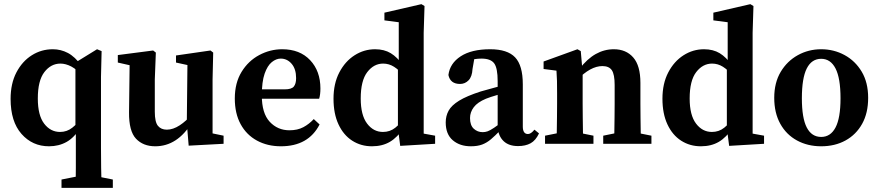

<svg xmlns="http://www.w3.org/2000/svg" viewBox="-20 -692 4230 924"><path d="M276 212V172L367 154H433L523 172V212ZM216 12Q136 12 83.5 -47.5Q31 -107 31 -216Q31 -290 59 -343.5Q87 -397 133 -426Q179 -455 234 -455Q273 -455 307 -437Q341 -419 372 -376H391L382 -322Q350 -358 323 -372Q296 -386 271 -386Q225 -386 193.5 -345Q162 -304 162 -218Q162 -137 192.5 -97Q223 -57 269 -57Q302 -57 328 -77.5Q354 -98 379 -133L389 -79H368Q338 -30 300.5 -9Q263 12 216 12ZM343 212Q345 164 345 115Q345 66 345 18V-63L343 -76V-391L447 -455L469 -446L466 -322V18Q466 116 469 212Z M727 12Q669 12 634.5 -24.5Q600 -61 601 -152L604 -398L631 -372L547 -391V-427L717 -449L730 -439L725 -310V-154Q725 -105 740 -86.5Q755 -68 783 -68Q813 -68 845 -89Q877 -110 902 -141L920 -103H904Q834 12 727 12ZM888 9 879 -99 882 -379 827 -391V-425L993 -449L1006 -439L1003 -310V-50L1056 -39V0Z M1332 12Q1267 12 1216.5 -15.5Q1166 -43 1138 -94.5Q1110 -146 1110 -218Q1110 -293 1142.5 -346Q1175 -399 1227.5 -427Q1280 -455 1338 -455Q1423 -455 1472.5 -402.5Q1522 -350 1522 -266Q1522 -237 1516 -217H1163V-262H1350Q1383 -262 1394 -275.5Q1405 -289 1405 -316Q1405 -360 1383.5 -385Q1362 -410 1331 -410Q1309 -410 1288 -393Q1267 -376 1253.5 -337.5Q1240 -299 1240 -232Q1240 -147 1278 -106Q1316 -65 1373 -65Q1412 -65 1440 -80Q1468 -95 1490 -119L1518 -93Q1464 12 1332 12Z M1770 12Q1717 12 1675 -15Q1633 -42 1609 -93.5Q1585 -145 1585 -217Q1585 -290 1613 -343.5Q1641 -397 1686.5 -426Q1732 -455 1785 -455Q1829 -455 1860.5 -436Q1892 -417 1920 -377H1941L1932 -320Q1901 -355 1876.5 -370.5Q1852 -386 1824 -386Q1779 -386 1747.5 -345Q1716 -304 1716 -218Q1716 -138 1746.5 -97.5Q1777 -57 1823 -57Q1857 -57 1882.5 -77.5Q1908 -98 1933 -134L1943 -76H1922Q1893 -31 1856.5 -9.5Q1820 12 1770 12ZM1906 10 1895 -75V-369L1899 -380V-585L1830 -594V-631L2008 -672L2023 -663L2019 -534V-49L2074 -39V0Z M2246 12Q2193 12 2159 -17Q2125 -46 2125 -103Q2125 -134 2139 -159.5Q2153 -185 2189.5 -207.5Q2226 -230 2294 -252Q2323 -260 2364.5 -271.5Q2406 -283 2439 -290V-253Q2408 -245 2373.5 -235Q2339 -225 2319 -217Q2278 -200 2260 -176Q2242 -152 2242 -124Q2242 -89 2260 -72.5Q2278 -56 2303 -56Q2315 -56 2326.5 -60Q2338 -64 2357.5 -77Q2377 -90 2411 -115L2422 -64H2387Q2363 -39 2343 -22Q2323 -5 2300.5 3.5Q2278 12 2246 12ZM2473 11Q2429 11 2404 -12.5Q2379 -36 2375 -78V-301Q2375 -365 2358 -387.5Q2341 -410 2297 -410Q2281 -410 2261 -407Q2241 -404 2212 -395L2266 -429L2254 -360Q2252 -323 2235 -305.5Q2218 -288 2194 -288Q2147 -288 2138 -331Q2145 -387 2197 -421Q2249 -455 2339 -455Q2422 -455 2459 -416Q2496 -377 2496 -286V-83Q2496 -47 2521 -47Q2535 -47 2552 -68L2574 -50Q2558 -16 2533.5 -2.5Q2509 11 2473 11Z M2935 0Q2936 -21 2936.5 -55Q2937 -89 2937.5 -126.5Q2938 -164 2938 -193V-283Q2938 -334 2924.5 -354Q2911 -374 2879 -374Q2822 -374 2758 -308L2751 -360H2768Q2806 -409 2847 -432Q2888 -455 2934 -455Q2993 -455 3027.5 -415.5Q3062 -376 3062 -293V-193Q3062 -164 3062.5 -126.5Q3063 -89 3063.5 -55Q3064 -21 3065 0ZM2603 0V-39L2693 -57H2747L2836 -39V0ZM2658 0Q2659 -21 2659.5 -55.5Q2660 -90 2660.5 -127.5Q2661 -165 2661 -193V-243Q2661 -281 2660.5 -302.5Q2660 -324 2658 -352L2596 -360V-396L2759 -455L2775 -446L2784 -342V-193Q2784 -165 2784.5 -127.5Q2785 -90 2785.5 -55.5Q2786 -21 2787 0ZM2883 0V-39L2971 -57H3025L3115 -39V0Z M3353 12Q3300 12 3258 -15Q3216 -42 3192 -93.5Q3168 -145 3168 -217Q3168 -290 3196 -343.5Q3224 -397 3269.5 -426Q3315 -455 3368 -455Q3412 -455 3443.5 -436Q3475 -417 3503 -377H3524L3515 -320Q3484 -355 3459.5 -370.5Q3435 -386 3407 -386Q3362 -386 3330.5 -345Q3299 -304 3299 -218Q3299 -138 3329.5 -97.5Q3360 -57 3406 -57Q3440 -57 3465.5 -77.5Q3491 -98 3516 -134L3526 -76H3505Q3476 -31 3439.5 -9.5Q3403 12 3353 12ZM3489 10 3478 -75V-369L3482 -380V-585L3413 -594V-631L3591 -672L3606 -663L3602 -534V-49L3657 -39V0Z M3932 12Q3867 12 3815.5 -16Q3764 -44 3735 -96.5Q3706 -149 3706 -221Q3706 -294 3737 -346Q3768 -398 3819.5 -426.5Q3871 -455 3932 -455Q3993 -455 4044.5 -427Q4096 -399 4127 -347Q4158 -295 4158 -221Q4158 -148 4129 -96Q4100 -44 4049 -16Q3998 12 3932 12ZM3932 -33Q3977 -33 4001 -78.5Q4025 -124 4025 -219Q4025 -316 4001 -362.5Q3977 -409 3932 -409Q3886 -409 3862.5 -362.5Q3839 -316 3839 -219Q3839 -124 3862.5 -78.5Q3886 -33 3932 -33Z"/></svg>

Font: Lisu Bosa Black
Style: Regular
Weight: 900
Designer: David Morse, Annie Olsen, Victor Gaultney, Frank Grießhammer (Latin)
Foundry: SIL International
Version: Version 2.000